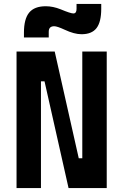

<svg xmlns="http://www.w3.org/2000/svg" viewBox="-20 -955 626 975"><path d="M328.1 0 206.1 -542H188V0H64V-693.4H257.8L379.9 -151.4H397.9V-693.4H522V0ZM101.6 -764.6V-789.1Q101.6 -858.9 128.2 -891.1Q154.8 -923.3 212.4 -923.3Q249 -923.3 288.1 -907.7Q338.4 -886.7 352.5 -886.7Q368.7 -886.7 368.7 -909.7V-935.1H494.1V-910.6Q494.1 -843.3 470.2 -812.3Q446.3 -781.2 394 -781.2Q356.9 -781.2 308.1 -804.2Q270 -821.8 255.4 -821.8Q227.5 -821.8 227.5 -793.9V-764.6Z"/></svg>

Font: CaskaydiaMono NF
Style: Bold
Weight: 700
Designer: Aaron Bell
Foundry: Saja Typeworks
Version: Version 2111.001; ttfautohint (v1.8.4);Nerd Fonts 3.1.1